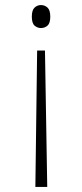

<svg xmlns="http://www.w3.org/2000/svg" viewBox="-20 -562 325 760"><path d="M158 -362 167 178H120L127 -362ZM142 -542Q157 -542 168 -532Q179 -522 179 -496Q179 -470 168 -460.5Q157 -451 142 -451Q128 -451 117 -460.5Q106 -470 106 -496Q106 -522 117 -532Q128 -542 142 -542Z"/></svg>

Font: Noto Serif Thai ExtraLight
Style: Regular
Weight: 250
Version: Version 2.001